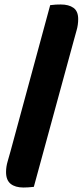

<svg xmlns="http://www.w3.org/2000/svg" viewBox="-20 -728 376 857"><path d="M131 106Q105 109 85 109Q48 109 27.5 92.5Q7 76 7 40Q7 16 14.5 -9Q22 -34 27 -53L204 -705Q218 -707 229.5 -707.5Q241 -708 251 -708Q287 -708 308 -693Q329 -678 329 -643Q329 -617 322 -593Q315 -569 309 -546Z"/></svg>

Font: Baloo Da 2
Style: Bold
Weight: 700
Designer: Noopur Datye, Sulekha Rajkumar and Ek Type
Foundry: Ek Type
Version: Version 1.640;hotconv 1.0.111;makeotfexe 2.5.65597; ttfautoh